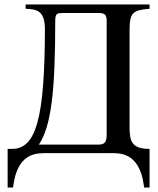

<svg xmlns="http://www.w3.org/2000/svg" viewBox="-20 -682 705 855"><path d="M455 -82C455 -51 447 -38 418 -38H153C208 -120 226 -275 226 -588C226 -624 236 -624 261 -624H420C447 -624 455 -616 455 -588ZM646 153V-19C568 -19 557 -51 557 -115V-548C557 -625 571 -637 646 -643V-662H94V-643C152 -642 180 -627 180 -550C179 -157 141 -19 34 -19H14V153H38C39 145 44 115 48 101C71 22 118 0 174 0H486C542 0 589 22 612 101C616 115 621 145 622 153Z"/></svg>

Font: XITS Math
Style: Regular
Weight: 400
Designer: MicroPress Inc., with final additions and corrections provided by Coen Hoffman, Elsevier (retired)
Version: Version 1.302